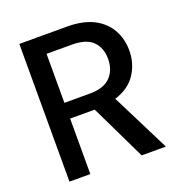

<svg xmlns="http://www.w3.org/2000/svg" viewBox="-127 -809 862 917"><g transform="rotate(-20 304.0 -350.0)"><path d="M71 0V-700H312Q395 -700 448.5 -672Q502 -644 528 -596.5Q554 -549 554 -491Q554 -426 519.5 -373Q485 -320 412 -297L561 0H438L302 -282H177V0ZM177 -362H306Q378 -362 411.5 -397Q445 -432 445 -488Q445 -544 412 -577.5Q379 -611 305 -611H177Z"/></g></svg>

Font: DeepMind Sans Medium
Style: Regular
Weight: 500
Designer: Jonny Pinhorn / Modifications: Colophon Foundry
Foundry: Colophon Foundry
Version: Version 1.002; ttfautohint (v1.8.2)